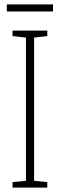

<svg xmlns="http://www.w3.org/2000/svg" viewBox="-20 -853 272 873"><path d="M221 -833H11V-801H221ZM195 0V-25L135 -31V-682L195 -689V-714H37V-689L98 -682V-31L37 -25V0Z"/></svg>

Font: Noto Sans Sinhala ExtraCondensed ExtraLight
Style: Regular
Weight: 200
Width: 2
Designer: Jelle Bosma - Monotype Design Team
Foundry: Monotype Imaging Inc.
Version: Version 2.006